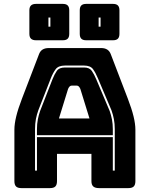

<svg xmlns="http://www.w3.org/2000/svg" viewBox="-20 -967 770 987"><path d="M170 -303Q170 -330 174.5 -353Q179 -376 186 -396L250 -560Q260 -585 272 -602.5Q284 -620 314 -620H412Q440 -620 452 -602.5Q464 -585 475 -559L544 -396Q551 -376 555.5 -353Q560 -330 560 -303V-272H170ZM330 -510 283 -358H440L393 -510Q389 -519 384.5 -523Q380 -527 374 -527H349Q343 -527 338.5 -523Q334 -519 330 -510ZM560 -90H570V-303Q570 -331 565.5 -354.5Q561 -378 553 -400L484 -563Q472 -592 458.5 -611Q445 -630 412 -630H314Q280 -630 266 -611Q252 -592 241 -564L177 -400Q169 -378 164.5 -354.5Q160 -331 160 -303V-90H170V-262H560ZM273 -36Q273 -17 264.5 -8.5Q256 0 237 0H90Q71 0 62.5 -8.5Q54 -17 54 -36V-300Q54 -330 63.5 -369Q73 -408 93 -460L180 -687Q186 -704 198.5 -712Q211 -720 231 -720H500Q519 -720 531.5 -712Q544 -704 550 -687L637 -460Q657 -408 666.5 -369Q676 -330 676 -300V-36Q676 -17 667.5 -8.5Q659 0 640 0H489Q469 0 459.5 -8.5Q450 -17 450 -36V-176H273ZM303 -760H165Q148 -760 139.5 -768Q131 -776 131 -793V-914Q131 -931 139.5 -939Q148 -947 165 -947H303Q320 -947 328 -939Q336 -931 336 -914V-793Q336 -776 328 -768Q320 -760 303 -760ZM561 -760H423Q406 -760 398 -768Q390 -776 390 -793V-914Q390 -931 398 -939Q406 -947 423 -947H561Q578 -947 586 -939Q594 -931 594 -914V-793Q594 -776 586 -768Q578 -760 561 -760ZM239 -830V-877H229V-830ZM497 -830V-877H487V-830Z"/></svg>

Font: Bungee Inline
Style: Regular
Weight: 400
Designer: David Jonathan Ross
Foundry: David Jonathan Ross
Version: Version 1.001;PS 1.0;hotconv 1.0.72;makeotf.lib2.5.5900